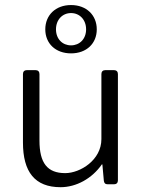

<svg xmlns="http://www.w3.org/2000/svg" viewBox="-20 -741 570 772"><path d="M265.6 -526.4C328.1 -526.4 369.1 -566.4 369.1 -623C369.1 -679.7 328.1 -720.7 265.6 -720.7C203.1 -720.7 162.1 -679.7 162.1 -623C162.1 -566.4 203.1 -526.4 265.6 -526.4ZM265.6 -688.5C299.8 -688.5 326.2 -662.1 326.2 -623C326.2 -584 299.8 -558.6 265.6 -558.6C231.4 -558.6 205.1 -584 205.1 -623C205.1 -662.1 231.4 -688.5 265.6 -688.5ZM387.7 -443.4V-181.6C387.7 -97.7 302.7 -44.9 242.2 -44.9C169.9 -44.9 138.7 -85.9 138.7 -175.8V-443.4C138.7 -453.1 132.8 -459 123 -459H87.9C78.1 -459 72.3 -453.1 72.3 -443.4V-168C72.3 -49.8 120.1 11.7 223.6 11.7C286.1 11.7 349.6 -22.5 389.6 -80.1H391.6L397.5 -14.6C398.4 -4.9 403.3 0 413.1 0H438.5C448.2 0 454.1 -5.9 454.1 -15.6V-443.4C454.1 -453.1 448.2 -459 438.5 -459H403.3C393.6 -459 387.7 -453.1 387.7 -443.4Z"/></svg>

Font: Ed Sans Neue Light
Style: Regular
Weight: 300
Designer: Stephen Hutchings
Version: Version 1.004;PS 001.004;hotconv 1.0.88;makeotf.lib2.5.64775